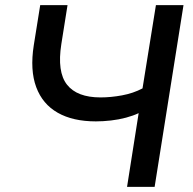

<svg xmlns="http://www.w3.org/2000/svg" viewBox="-20 -725 750 745"><path d="M473 0 518 -286Q497 -276 469 -268.5Q441 -261 410.5 -257.5Q380 -254 352 -254Q263 -254 204 -287.5Q145 -321 120.5 -387Q96 -453 111 -549L136 -705H242L218 -554Q201 -446 240 -396.5Q279 -347 370 -347Q410 -347 453.5 -355Q497 -363 533 -382L585 -705H692L580 0Z"/></svg>

Font: Nunito Sans 10pt SemiBold
Style: Italic
Weight: 600
Italic angle: -9°
Designer: Vernon Adams
Foundry: Vernon Adams
Version: Version 3.101;gftools[0.9.27]